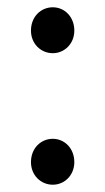

<svg xmlns="http://www.w3.org/2000/svg" viewBox="-20 -495 289 527"><path d="M125 -349C157 -349 184 -375 184 -411C184 -449 157 -475 125 -475C92 -475 65 -449 65 -411C65 -375 92 -349 125 -349ZM125 12C157 12 184 -14 184 -50C184 -88 157 -114 125 -114C92 -114 65 -88 65 -50C65 -14 92 12 125 12Z"/></svg>

Font: Giro Sans Regular
Style: Regular
Weight: 400
Designer: Paul D. Hunt
Foundry: Adobe Systems Incorporated
Version: Version 1.000;PS 1.0;hotconv 1.0.88;makeotf.lib2.5.647800